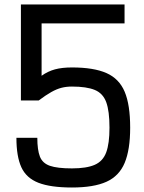

<svg xmlns="http://www.w3.org/2000/svg" viewBox="-20 -820 640 854"><path d="M300 14Q205 14 151 -7Q97 -28 75 -76Q53 -124 53 -207H146Q146 -153 157.5 -123.5Q169 -94 202 -82.5Q235 -71 300 -71Q365 -71 401.5 -87Q438 -103 452.5 -142.5Q467 -182 467 -252Q467 -326 452.5 -365.5Q438 -405 401.5 -420Q365 -435 300 -435Q275 -435 253.5 -429.5Q232 -424 208 -410.5Q184 -397 152 -373H73V-800H534V-716H165V-483Q193 -503 224.5 -511.5Q256 -520 300 -520Q397 -520 453.5 -495Q510 -470 534.5 -412Q559 -354 559 -252Q559 -154 534.5 -95.5Q510 -37 453.5 -11.5Q397 14 300 14Z"/></svg>

Font: Victor Mono Thin SemiBold
Style: Regular
Weight: 600
Monospace: yes
Version: Version 1.561;gftools[0.9.30]